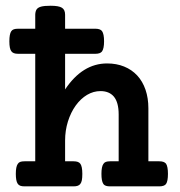

<svg xmlns="http://www.w3.org/2000/svg" viewBox="-20 -661 640 681"><path d="M544.9 -88.9Q553.7 -88.9 559.3 -86.9Q564.9 -85 568.8 -80.6Q575.7 -70.3 575.7 -44.4Q575.7 -18.1 568.8 -8.3Q562.5 0 544.9 0H370.6Q361.3 0 355.5 -2Q349.6 -3.9 346.2 -9.3Q339.8 -19 339.8 -44.4Q339.8 -69.8 346.7 -79.6Q350.1 -85 355.7 -86.9Q361.3 -88.9 370.6 -88.9H400.9V-254.9Q400.9 -297.9 383.8 -318.4Q367.2 -337.9 336.4 -337.9Q311.5 -337.9 288.8 -324.5Q266.1 -311 248.5 -286.6Q231 -262.2 220.9 -230Q210.9 -197.8 210.9 -162.6V-88.9H241.2Q258.3 -88.9 264.6 -80.6Q272 -71.3 272 -44.4Q272 -30.3 270.3 -21.7Q268.6 -13.2 264.6 -8.3Q258.3 0 241.2 0H66.9Q57.6 0 51.8 -2.2Q45.9 -4.4 42.5 -9.8Q36.1 -19.5 36.1 -44.4Q36.1 -69.8 43 -79.6Q46.4 -85 52 -86.9Q57.6 -88.9 66.9 -88.9H105V-470.2H43.9Q35.2 -470.2 29.3 -472.4Q23.4 -474.6 20 -479.5Q13.2 -488.3 13.2 -514.6Q13.2 -540.5 20 -550.3Q23.4 -555.2 29.1 -557.1Q34.7 -559.1 43.9 -559.1H105V-609.4Q105.5 -621.1 109.9 -627.7Q114.3 -634.3 125.7 -637.5Q137.2 -640.6 159.7 -640.6Q188.5 -640.6 199.7 -633.5Q210.9 -626.5 210.9 -608.9V-559.1H318.4Q335.4 -559.1 341.8 -550.8Q349.1 -540.5 349.1 -514.6Q349.1 -488.8 341.8 -478.5Q335.4 -470.2 318.4 -470.2H210.9V-343.8Q272.5 -436 359.9 -436Q393.1 -436 420.2 -425Q447.3 -414.1 466.8 -393.1Q485.8 -372.6 496.1 -342.8Q506.3 -313 506.3 -276.9V-88.9Z"/></svg>

Font: Courier Prime SemiBold
Style: Regular
Weight: 600
Designer: Alan Dague-Greene
Foundry: Quote-Unquote Apps
Version: Version 1.202